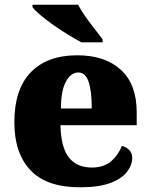

<svg xmlns="http://www.w3.org/2000/svg" viewBox="-20 -786 638 816"><path d="M320 10Q178 10 109.5 -62.5Q41 -135 41 -266Q41 -407 111 -479Q181 -551 308 -551Q426 -551 493.5 -489.5Q561 -428 561 -309V-254H237Q239 -160 272.5 -117Q306 -74 370 -74Q421 -74 451.5 -100Q482 -126 498 -166Q517 -161 529.5 -148Q542 -135 542 -115Q542 -85 520 -56Q498 -27 449.5 -8.5Q401 10 320 10ZM370 -325Q370 -399 356.5 -438.5Q343 -478 313 -478Q281 -478 260 -439Q239 -400 239 -325ZM326 -606Q300 -620 268 -639.5Q236 -659 205 -681Q174 -703 150.5 -723Q127 -743 118 -756V-766H312Q323 -744 342 -717Q361 -690 381.5 -664Q402 -638 416 -619V-606Z"/></svg>

Font: Noto Serif Tamil Black
Style: Italic
Weight: 900
Italic angle: -12°
Designer: Indian Type Foundry, Tom Grace, and the Monotype Design Team
Foundry: Monotype Imaging Inc.
Version: Version 2.003; ttfautohint (v1.8.4.7-5d5b)